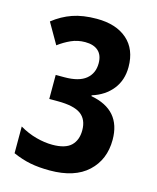

<svg xmlns="http://www.w3.org/2000/svg" viewBox="-111 -801 725 888"><g transform="rotate(15 251.5 -357.0)"><path d="M441 -546Q441 -483 406 -439Q371 -395 310 -376V-372Q457 -345 457 -202Q457 -107 394 -48.5Q331 10 212 10Q160 10 119 2Q78 -6 35 -25V-153Q74 -130 115 -119Q156 -108 193 -108Q255 -108 282.5 -134.5Q310 -161 310 -208Q310 -260 276.5 -284.5Q243 -309 166 -309H125V-424H167Q236 -424 269.5 -451.5Q303 -479 303 -527Q303 -566 281 -586Q259 -606 218 -606Q182 -606 151 -592Q120 -578 92 -557L35 -656Q78 -690 127 -707Q176 -724 242 -724Q335 -724 388 -677.5Q441 -631 441 -546Z"/></g></svg>

Font: Noto Sans Lao Condensed
Style: Bold
Weight: 700
Width: 3
Designer: Monotype Design Team
Foundry: Monotype Imaging Inc.
Version: Version 2.003; ttfautohint (v1.8.4.7-5d5b)